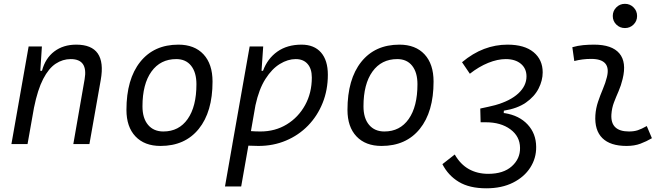

<svg xmlns="http://www.w3.org/2000/svg" viewBox="-20 -764 3556 1018"><path d="M40.5 0 131.8 -517.6H202.1L193.8 -388.7H202.6Q220.2 -455.1 267.8 -491.2Q315.4 -527.3 384.3 -527.3Q547.4 -527.3 514.2 -340.3L454.1 0H368.7L428.7 -344.2Q447.3 -450.7 355 -450.7Q312.5 -450.7 275.4 -426.3Q238.3 -401.9 209 -345.5Q179.7 -289.1 160.2 -192.9L126 0Z M831.1 9.8Q746.1 9.8 698.2 -40.8Q650.4 -91.3 650.4 -181.2Q650.4 -344.2 723.4 -435.8Q796.4 -527.3 925.8 -527.3Q1011.2 -527.3 1059.1 -475.8Q1106.9 -424.3 1106.9 -331.5Q1106.9 -170.9 1033.9 -80.6Q960.9 9.8 831.1 9.8ZM846.2 -66.9Q928.7 -66.9 975.1 -133.1Q1021.5 -199.2 1021.5 -317.4Q1021.5 -379.9 993.4 -415.3Q965.3 -450.7 914.6 -450.7Q830.6 -450.7 783 -384.5Q735.4 -318.4 735.4 -200.2Q735.4 -137.2 764.9 -102.1Q794.4 -66.9 846.2 -66.9Z M1258.8 224.6H1172.9L1212.4 -0.5Q1212.4 -0.5 1212.4 -0.5V-1L1303.7 -517.6H1375.5L1366.7 -388.7H1374.5Q1398.4 -453.6 1450.7 -490.5Q1502.9 -527.3 1578.6 -527.3Q1645.5 -527.3 1681.9 -485.8Q1718.3 -444.3 1718.3 -367.7Q1718.3 -287.1 1690.7 -218.3Q1663.1 -149.4 1613.3 -98.1Q1563.5 -46.9 1496.3 -18.6Q1429.2 9.8 1350.6 9.8Q1324.2 9.8 1296.9 8.3ZM1310.5 -68.8Q1334 -66.9 1361.3 -66.9Q1439 -66.9 1500.5 -104.5Q1562 -142.1 1597.7 -206.8Q1633.3 -271.5 1633.3 -353Q1633.3 -399.4 1610.8 -425Q1588.4 -450.7 1547.9 -450.7Q1506.3 -450.7 1464.1 -425Q1421.9 -399.4 1387.5 -345.5Q1353 -291.5 1334.5 -206.1Z M2002.9 9.8Q1918 9.8 1870.1 -40.8Q1822.3 -91.3 1822.3 -181.2Q1822.3 -344.2 1895.3 -435.8Q1968.3 -527.3 2097.7 -527.3Q2183.1 -527.3 2231 -475.8Q2278.8 -424.3 2278.8 -331.5Q2278.8 -170.9 2205.8 -80.6Q2132.8 9.8 2002.9 9.8ZM2018.1 -66.9Q2100.6 -66.9 2147 -133.1Q2193.4 -199.2 2193.4 -317.4Q2193.4 -379.9 2165.3 -415.3Q2137.2 -450.7 2086.4 -450.7Q2002.4 -450.7 1954.8 -384.5Q1907.2 -318.4 1907.2 -200.2Q1907.2 -137.2 1936.8 -102.1Q1966.3 -66.9 2018.1 -66.9Z M2558.6 234.4Q2469.2 234.4 2412.8 200.4Q2356.4 166.5 2325.7 106.4L2391.1 55.2Q2421.4 107.9 2466.3 132.8Q2511.2 157.7 2568.8 157.7Q2648.9 157.7 2693.6 117.7Q2738.3 77.6 2737.3 20Q2736.8 -41 2686 -78.4Q2635.3 -115.7 2556.2 -115.7H2528.3L2526.4 -188.5Q2548.8 -192.9 2570.1 -198Q2591.3 -203.1 2605.5 -206.5Q2685.5 -229 2728.5 -269Q2771.5 -309.1 2771.5 -358.9Q2771.5 -400.9 2741.7 -425.8Q2711.9 -450.7 2661.6 -450.7Q2618.2 -450.7 2568.6 -430.7Q2519 -410.6 2471.2 -373L2429.7 -434.1Q2486.8 -481.9 2546.9 -504.6Q2606.9 -527.3 2670.9 -527.3Q2760.7 -527.3 2809.1 -487.3Q2857.4 -447.3 2857.4 -380.4Q2857.4 -337.4 2835.7 -294.7Q2814 -252 2768.6 -220.2Q2723.1 -188.5 2651.4 -177.2L2650.9 -164.1H2656.2Q2732.9 -151.9 2777.6 -103.8Q2822.3 -55.7 2822.8 14.6Q2823.7 74.2 2791.7 124.3Q2759.8 174.3 2700.2 204.3Q2640.6 234.4 2558.6 234.4Z M3409.2 -95.7 3436.5 -31.2Q3407.7 -14.2 3375.7 -2.2Q3343.8 9.8 3302.2 9.8Q3215.8 9.8 3173.8 -31.7Q3131.8 -73.2 3136.7 -153.3Q3139.2 -189.9 3150.9 -224.6Q3162.6 -259.3 3176.5 -292Q3190.4 -324.7 3197.8 -355Q3222.2 -451.7 3114.3 -451.7Q3067.9 -451.7 3024.9 -440.4L3014.6 -513.7Q3043.5 -522 3072.3 -524.7Q3101.1 -527.3 3129.9 -527.3Q3224.6 -527.3 3263.9 -481Q3303.2 -434.6 3281.2 -345.2Q3272.9 -310.5 3259.8 -280.5Q3246.6 -250.5 3235.4 -221.2Q3224.1 -191.9 3221.7 -157.7Q3215.8 -66.9 3314.9 -66.9Q3341.3 -66.9 3361.6 -73.5Q3381.8 -80.1 3409.2 -95.7ZM3293.5 -615.2Q3266.6 -615.2 3247.8 -633.8Q3229 -652.3 3229 -679.2Q3229 -706.1 3247.8 -724.9Q3266.6 -743.7 3293.5 -743.7Q3320.3 -743.7 3339.1 -724.9Q3357.9 -706.1 3357.9 -679.2Q3357.9 -652.3 3339.1 -633.8Q3320.3 -615.2 3293.5 -615.2Z"/></svg>

Font: Cascadia Mono PL SemiLight
Style: Italic
Weight: 350
Italic angle: -10°
Monospace: yes
Designer: Aaron Bell
Foundry: Saja Typeworks
Version: Version 2404.023; ttfautohint (v1.8.4)